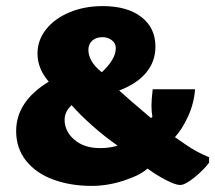

<svg xmlns="http://www.w3.org/2000/svg" viewBox="-20 -597 706 630"><path d="M666 -81V-63Q647 -38 617 -14Q587 10 571 10Q556 10 524 -6.5Q492 -23 464 -44Q440 -22 386.5 -4.5Q333 13 281 13Q212 13 155.5 -7.5Q99 -28 66 -69Q33 -110 33 -167Q33 -264 140 -329Q103 -372 103 -421Q103 -465 131 -500.5Q159 -536 208 -556.5Q257 -577 317 -577Q397 -577 443.5 -541.5Q490 -506 490 -444Q490 -395 459.5 -358.5Q429 -322 371 -300Q396 -277 475 -210L480 -213Q477 -233 477 -250Q477 -270 481 -304H620Q617 -259 597.5 -216Q578 -173 554 -147Q559 -144 591 -121.5Q623 -99 666 -81ZM270 -433Q270 -415 281 -396Q292 -377 314 -360Q335 -379 347.5 -399.5Q360 -420 360 -439Q360 -455 347 -465Q334 -475 317 -475Q295 -475 282.5 -463.5Q270 -452 270 -433ZM309 -111Q339 -111 366 -119Q323 -149 283 -184.5Q243 -220 215 -252Q192 -231 192 -204Q192 -166 224 -138.5Q256 -111 309 -111Z"/></svg>

Font: Lalezar
Style: Regular
Weight: 400
Designer: Borna Izadpanah
Foundry: Borna Izadpanah
Version: Version 1.004